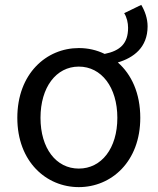

<svg xmlns="http://www.w3.org/2000/svg" viewBox="-20 -754 646 787"><path d="M559 -734 489 -700C500 -683 505 -660 505 -640C505 -576 473 -546 409 -533C376 -549 341 -557 303 -557C170 -557 51 -452 51 -271C51 -91 170 13 303 13C436 13 555 -91 555 -271C555 -372 519 -449 463 -498C527 -517 585 -559 585 -646C585 -678 574 -709 559 -734ZM303 -63C210 -63 146 -146 146 -271C146 -396 210 -481 303 -481C396 -481 461 -396 461 -271C461 -146 396 -63 303 -63Z"/></svg>

Font: Spoqa Han Sans Neo
Style: Regular
Weight: 400
Designer: [Spoqa Han Sans Neo] Dong-huui Kim ___ Younghwa Kang ___ Yujin Lee ___ [Noto Sans] Ryoko NISHIZUKA ____ (kana & ideograp
Foundry: Spoqa (http://www.spoqa-han-sans.com)
Version: Version 1.100;hotconv 1.0.109;makeotfexe 2.5.65596